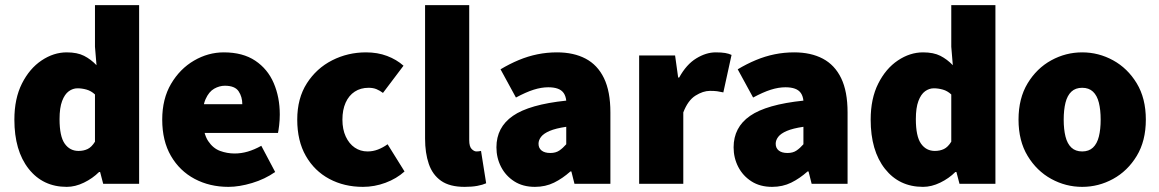

<svg xmlns="http://www.w3.org/2000/svg" viewBox="-20 -716 4516 748"><path d="M240 12Q147 12 91.5 -58.5Q36 -129 36 -250Q36 -332 65.5 -390.5Q95 -449 142 -480.5Q189 -512 240 -512Q281 -512 307.5 -498.5Q334 -485 356 -462L350 -534V-696H522V0H382L370 -46H366Q341 -21 307 -4.5Q273 12 240 12ZM286 -128Q306 -128 321.5 -135.5Q337 -143 350 -164V-348Q335 -362 317 -367Q299 -372 282 -372Q264 -372 248 -360.5Q232 -349 222 -322.5Q212 -296 212 -252Q212 -185 232 -156.5Q252 -128 286 -128Z M870 12Q797 12 738.5 -19Q680 -50 646 -108.5Q612 -167 612 -250Q612 -331 646.5 -389.5Q681 -448 736 -480Q791 -512 852 -512Q926 -512 974.5 -479.5Q1023 -447 1046.5 -392Q1070 -337 1070 -270Q1070 -248 1067.5 -227.5Q1065 -207 1063 -198H748L746 -310H924Q924 -339 909.5 -360.5Q895 -382 856 -382Q835 -382 814.5 -370.5Q794 -359 781 -330Q768 -301 770 -250Q772 -195 791 -166.5Q810 -138 837.5 -128Q865 -118 894 -118Q920 -118 945.5 -125.5Q971 -133 998 -148L1052 -46Q1012 -18 962 -3Q912 12 870 12Z M1394 12Q1321 12 1263 -19Q1205 -50 1171.5 -108.5Q1138 -167 1138 -250Q1138 -333 1175.5 -391.5Q1213 -450 1274 -481Q1335 -512 1406 -512Q1451 -512 1488 -498Q1525 -484 1552 -460L1472 -354Q1460 -363 1447 -368.5Q1434 -374 1416 -374Q1385 -374 1362 -359Q1339 -344 1326.5 -316Q1314 -288 1314 -250Q1314 -212 1327 -184Q1340 -156 1362 -141Q1384 -126 1412 -126Q1433 -126 1452.5 -133.5Q1472 -141 1490 -154L1556 -48Q1525 -20 1482 -4Q1439 12 1394 12Z M1790 12Q1732 12 1698.5 -11.5Q1665 -35 1650.5 -77.5Q1636 -120 1636 -176V-696H1808V-170Q1808 -145 1817.5 -135.5Q1827 -126 1836 -126Q1841 -126 1844.5 -126.5Q1848 -127 1854 -128L1874 -2Q1861 4 1840 8Q1819 12 1790 12Z M2064 12Q2017 12 1983.5 -9.5Q1950 -31 1932 -66Q1914 -101 1914 -142Q1914 -220 1978 -264.5Q2042 -309 2186 -324Q2184 -342 2176 -353.5Q2168 -365 2153 -370.5Q2138 -376 2116 -376Q2089 -376 2059 -366.5Q2029 -357 1990 -336L1930 -446Q1965 -467 2001 -482Q2037 -497 2074 -504.5Q2111 -512 2150 -512Q2215 -512 2261.5 -487.5Q2308 -463 2333 -411.5Q2358 -360 2358 -278V0H2218L2206 -48H2202Q2172 -21 2138.5 -4.5Q2105 12 2064 12ZM2124 -120Q2145 -120 2159 -129.5Q2173 -139 2186 -154V-222Q2145 -216 2121.5 -206Q2098 -196 2088 -183Q2078 -170 2078 -156Q2078 -139 2090 -129.5Q2102 -120 2124 -120Z M2470 0V-500H2610L2622 -414H2626Q2654 -465 2692.5 -488.5Q2731 -512 2768 -512Q2791 -512 2805.5 -509.5Q2820 -507 2830 -502L2798 -356Q2785 -359 2774 -360.5Q2763 -362 2746 -362Q2719 -362 2689.5 -343.5Q2660 -325 2642 -278V0Z M2988 12Q2941 12 2907.5 -9.5Q2874 -31 2856 -66Q2838 -101 2838 -142Q2838 -220 2902 -264.5Q2966 -309 3110 -324Q3108 -342 3100 -353.5Q3092 -365 3077 -370.5Q3062 -376 3040 -376Q3013 -376 2983 -366.5Q2953 -357 2914 -336L2854 -446Q2889 -467 2925 -482Q2961 -497 2998 -504.5Q3035 -512 3074 -512Q3139 -512 3185.5 -487.5Q3232 -463 3257 -411.5Q3282 -360 3282 -278V0H3142L3130 -48H3126Q3096 -21 3062.5 -4.5Q3029 12 2988 12ZM3048 -120Q3069 -120 3083 -129.5Q3097 -139 3110 -154V-222Q3069 -216 3045.5 -206Q3022 -196 3012 -183Q3002 -170 3002 -156Q3002 -139 3014 -129.5Q3026 -120 3048 -120Z M3576 12Q3483 12 3427.5 -58.5Q3372 -129 3372 -250Q3372 -332 3401.5 -390.5Q3431 -449 3478 -480.5Q3525 -512 3576 -512Q3617 -512 3643.5 -498.5Q3670 -485 3692 -462L3686 -534V-696H3858V0H3718L3706 -46H3702Q3677 -21 3643 -4.5Q3609 12 3576 12ZM3622 -128Q3642 -128 3657.5 -135.5Q3673 -143 3686 -164V-348Q3671 -362 3653 -367Q3635 -372 3618 -372Q3600 -372 3584 -360.5Q3568 -349 3558 -322.5Q3548 -296 3548 -252Q3548 -185 3568 -156.5Q3588 -128 3622 -128Z M4196 12Q4132 12 4075.5 -19Q4019 -50 3983.5 -108.5Q3948 -167 3948 -250Q3948 -333 3983.5 -391.5Q4019 -450 4075.5 -481Q4132 -512 4196 -512Q4260 -512 4316.5 -481Q4373 -450 4408.5 -391.5Q4444 -333 4444 -250Q4444 -167 4408.5 -108.5Q4373 -50 4316.5 -19Q4260 12 4196 12ZM4196 -126Q4222 -126 4238 -141Q4254 -156 4261 -184Q4268 -212 4268 -250Q4268 -288 4261 -316Q4254 -344 4238 -359Q4222 -374 4196 -374Q4170 -374 4154 -359Q4138 -344 4131 -316Q4124 -288 4124 -250Q4124 -212 4131 -184Q4138 -156 4154 -141Q4170 -126 4196 -126Z"/></svg>

Font: Mada Black
Style: Regular
Weight: 900
Designer: Khaled Hosny
Version: Version 1.5